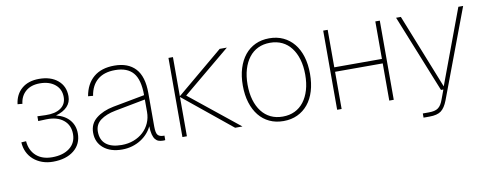

<svg xmlns="http://www.w3.org/2000/svg" viewBox="-60 -829 3218 1266"><g transform="rotate(-10 1549.5 -196.0)"><path d="M234 12Q195 12 162 0Q129 -12 104.5 -33.5Q80 -55 66 -84.5Q52 -114 50 -150L82 -152Q87 -90 127 -54Q167 -18 234 -18Q307 -18 351 -52Q395 -86 395 -145Q395 -205 353 -239Q311 -273 239 -271L184 -269V-301L239 -299Q303 -297 340 -322.5Q377 -348 377 -396Q377 -449 338.5 -480.5Q300 -512 237 -512Q178 -512 142.5 -481.5Q107 -451 101 -399L69 -402Q77 -467 121 -504.5Q165 -542 237 -542Q315 -542 362 -502.5Q409 -463 409 -396Q409 -355 382.5 -327Q356 -299 306 -285Q365 -270 396 -233Q427 -196 427 -144Q427 -72 374.5 -30Q322 12 234 12Z M697 12Q620 12 573.5 -26.5Q527 -65 527 -130Q527 -190 572 -226Q617 -262 688 -276L901 -316Q901 -420 861.5 -466Q822 -512 741 -512Q667 -512 623.5 -475.5Q580 -439 569 -370L536 -373Q550 -454 602 -498Q654 -542 741 -542Q833 -542 882 -489Q931 -436 931 -326V-100Q931 -57 943 -43.5Q955 -30 981 -30H987V0Q982 1 979 1Q976 1 972 1Q956 1 943 -3.5Q930 -8 920.5 -20Q911 -32 905.5 -53Q900 -74 899 -108Q888 -84 868.5 -62Q849 -40 823 -23.5Q797 -7 765 2.5Q733 12 697 12ZM699 -18Q743 -18 780 -32Q817 -46 844 -71Q871 -96 886 -130Q901 -164 901 -204V-287L697 -248Q634 -236 596.5 -208Q559 -180 559 -132Q559 -76 595 -47Q631 -18 699 -18Z M1455 0 1132 -263V0H1102V-530H1132V-268L1445 -530H1493L1174 -265L1504 0Z M1778 12Q1726 12 1684.5 -7.5Q1643 -27 1614 -63Q1585 -99 1569 -150Q1553 -201 1553 -265Q1553 -329 1569 -380Q1585 -431 1614 -467Q1643 -503 1684.5 -522.5Q1726 -542 1778 -542Q1830 -542 1871.5 -522.5Q1913 -503 1942.5 -467Q1972 -431 1987.5 -380Q2003 -329 2003 -265Q2003 -201 1987.5 -150Q1972 -99 1942.5 -63Q1913 -27 1871.5 -7.5Q1830 12 1778 12ZM1778 -18Q1823 -18 1858.5 -35Q1894 -52 1919 -84.5Q1944 -117 1957.5 -162.5Q1971 -208 1971 -265Q1971 -322 1957.5 -367.5Q1944 -413 1919 -445.5Q1894 -478 1858.5 -495Q1823 -512 1778 -512Q1733 -512 1697.5 -495Q1662 -478 1637 -445.5Q1612 -413 1598.5 -367.5Q1585 -322 1585 -265Q1585 -208 1598.5 -162.5Q1612 -117 1637 -84.5Q1662 -52 1697.5 -35Q1733 -18 1778 -18Z M2138 0V-530H2168V-279H2487V-530H2517V0H2487V-249H2168V0Z M2690 150V122H2730Q2751 122 2766.5 118.5Q2782 115 2793 107Q2804 99 2812.5 85.5Q2821 72 2828 52L2851 -10H2835L2626 -530H2658L2857 -30L3043 -530H3075L2852 64Q2834 111 2808 130.5Q2782 150 2730 150Z"/></g></svg>

Font: Geist Thin
Style: Regular
Weight: 400
Designer: Basement.studio, Andrés Briganti, Mateo Zaragoza
Foundry: Basement.studio, Vercel, Andrés Briganti, Guido Ferreyra, Mateo Zaragoza
Version: Version 1.401